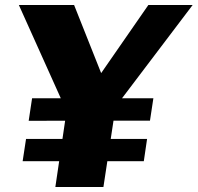

<svg xmlns="http://www.w3.org/2000/svg" viewBox="-20 -743 786 763"><path d="M200 0 244.5 -301.5 55 -723H274.5L382 -452.5L569.5 -723H745.5L439.5 -319L391 0ZM70 -102.5 83.5 -191H564.5L551.5 -102.5ZM94 -263 107.5 -352.5H589.5L576 -263.5Z"/></svg>

Font: Public Sans Thin ExtraBold
Style: Italic
Weight: 800
Italic angle: -8°
Version: Version 2.001